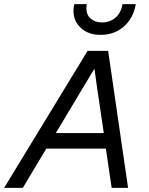

<svg xmlns="http://www.w3.org/2000/svg" viewBox="-55 -905 718 925"><path d="M429 -737Q371 -737 335 -770Q299 -803 299 -853Q299 -870 303 -885H363Q361 -873 361 -867Q361 -834 381.5 -815.5Q402 -797 436 -797Q474 -797 501 -819.5Q528 -842 535 -885H599Q588 -818 542 -777.5Q496 -737 429 -737ZM367 -660H466L562 0H483L455 -189H168L55 0H-35ZM214 -264H445L414 -474L400 -574L342 -478Z"/></svg>

Font: Elaine Sans
Style: Italic
Weight: 400
Italic angle: -13°
Designer: Wei Huang
Foundry: Wei Huang
Version: Version 2.001;December 24, 2019;FontCreator 12.0.0.2547 64-b